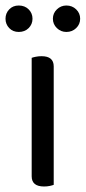

<svg xmlns="http://www.w3.org/2000/svg" viewBox="-35 -669 311 697"><path d="M125 8Q80 8 80 -29V-459Q85 -461 95 -463Q105 -465 116 -465Q160 -465 160 -428V2Q155 4 145.5 6Q136 8 125 8ZM83 -601Q83 -581 69 -567Q55 -553 33 -553Q12 -553 -1.5 -567Q-15 -581 -15 -601Q-15 -621 -1.5 -635Q12 -649 33 -649Q55 -649 69 -635Q83 -621 83 -601ZM256 -601Q256 -581 241.5 -567Q227 -553 206 -553Q186 -553 171.5 -567Q157 -581 157 -601Q157 -621 171.5 -635Q186 -649 206 -649Q227 -649 241.5 -635Q256 -621 256 -601Z"/></svg>

Font: Baloo Da 2
Style: Regular
Weight: 400
Designer: Noopur Datye, Sulekha Rajkumar and Ek Type
Foundry: Ek Type
Version: Version 1.640;hotconv 1.0.111;makeotfexe 2.5.65597; ttfautoh